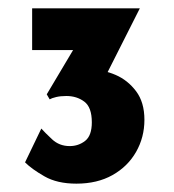

<svg xmlns="http://www.w3.org/2000/svg" viewBox="-20 -700 416 460"><path d="M163 -260Q117 -260 86.5 -277.5Q56 -295 40 -311L79 -392Q87 -383 104.5 -366.5Q122 -350 147 -350Q168 -350 184 -362.5Q200 -375 200 -407Q200 -443 182 -456.5Q164 -470 139 -470Q125 -470 114.5 -467.5Q104 -465 99 -462L92 -474L167 -600L196 -580H57V-680H315L212 -476L122 -503Q136 -515 154 -524Q172 -533 199 -533Q228 -533 257 -520.5Q286 -508 306 -481.5Q326 -455 326 -413Q326 -371 306 -336Q286 -301 249.5 -280.5Q213 -260 163 -260Z"/></svg>

Font: Reem Kufi
Style: Regular
Weight: 400
Designer: Khaled Hosny
Version: Version 1.6